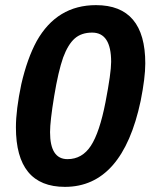

<svg xmlns="http://www.w3.org/2000/svg" viewBox="-20 -718 596 748"><path d="M354 -698Q546 -698 546 -471Q546 -415 528 -325Q457 10 233 10Q42 10 42 -222Q42 -290 63 -390Q86 -490 123 -558Q202 -698 354 -698ZM243 -98Q300 -98 334 -150Q368 -202 391 -320Q413 -434 413 -477Q413 -591 339 -591Q297 -591 271 -568Q245 -545 226 -494Q207 -440 191 -343Q175 -246 175 -203Q175 -98 243 -98Z"/></svg>

Font: Libra Sans
Style: Bold Italic
Weight: 700
Italic angle: -12°
Foundry: Context Ltd
Version: Version 1.002